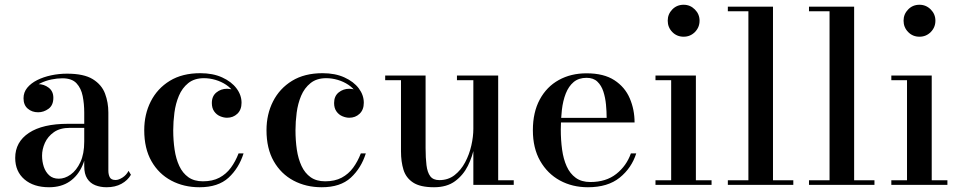

<svg xmlns="http://www.w3.org/2000/svg" viewBox="-20 -778 4042 808"><path d="M428.5 10Q402.5 10 381 1.5Q359.5 -7 347 -26.5Q334.5 -46 334.5 -78V-304.5Q334.5 -340.5 328 -373.5Q321.5 -406.5 302 -427.5Q282.5 -448.5 242.5 -448.5Q220.5 -448.5 196.2 -443.5Q172 -438.5 151 -428.2Q130 -418 116.8 -402.2Q103.5 -386.5 103.5 -364.5H80Q80 -391.5 98.8 -407.8Q117.5 -424 140.5 -424Q165 -424 184.8 -409Q204.5 -394 204.5 -366.5Q204.5 -335 184.2 -320.2Q164 -305.5 140.5 -305.5Q114.5 -305.5 96.8 -320.8Q79 -336 79 -364.5Q79 -389.5 94.5 -408.5Q110 -427.5 136.2 -440.8Q162.5 -454 195.2 -461Q228 -468 262 -468Q333 -468 370.5 -444.8Q408 -421.5 422 -384.2Q436 -347 436 -304.5V-60Q436 -43.5 442 -32Q448 -20.5 466.5 -20.5Q479.5 -20.5 495.8 -31Q512 -41.5 521 -59L531 -42.5Q517.5 -19 491.2 -4.5Q465 10 428.5 10ZM186.5 10Q121.5 10 82.8 -23.2Q44 -56.5 44 -113.5Q44 -180.5 101.8 -218.8Q159.5 -257 266 -257H381V-240H275Q232.5 -240 206.8 -221.8Q181 -203.5 169 -176.8Q157 -150 157 -123Q157 -98.5 164.2 -76.5Q171.5 -54.5 187 -40.2Q202.5 -26 227.5 -26Q253 -26 277.5 -43.5Q302 -61 318.2 -95.5Q334.5 -130 334.5 -182.5H346Q346 -125.5 327.2 -82Q308.5 -38.5 273 -14.2Q237.5 10 186.5 10Z M819.5 10Q753.5 10 700.8 -18Q648 -46 617.5 -99.5Q587 -153 587 -230Q587 -297 614.5 -351.2Q642 -405.5 694.5 -437.8Q747 -470 823 -470Q876 -470 915 -452.2Q954 -434.5 975.2 -406.2Q996.5 -378 996.5 -345.5Q996.5 -316 978.8 -299.2Q961 -282.5 935.5 -282.5Q921.5 -282.5 906.5 -288.8Q891.5 -295 881.5 -309Q871.5 -323 871.5 -344.5Q871.5 -373.5 890.8 -389Q910 -404.5 935.5 -404.5Q959.5 -404.5 977.5 -389.5Q995.5 -374.5 995.5 -345.5H976.5Q976.5 -369 964.2 -388.2Q952 -407.5 931.8 -421Q911.5 -434.5 887 -441.8Q862.5 -449 838.5 -449Q798 -449 772.2 -428.2Q746.5 -407.5 732.8 -374.8Q719 -342 714 -303.8Q709 -265.5 709 -230Q709 -187 714.8 -148.2Q720.5 -109.5 734.5 -79.5Q748.5 -49.5 772.8 -32.2Q797 -15 834 -15Q874.5 -15 903.2 -30.2Q932 -45.5 951.5 -72Q971 -98.5 984 -132.5H1005Q985.5 -70.5 941.8 -30.2Q898 10 819.5 10Z M1334 10Q1268 10 1215.2 -18Q1162.5 -46 1132 -99.5Q1101.5 -153 1101.5 -230Q1101.5 -297 1129 -351.2Q1156.5 -405.5 1209 -437.8Q1261.5 -470 1337.5 -470Q1390.5 -470 1429.5 -452.2Q1468.5 -434.5 1489.8 -406.2Q1511 -378 1511 -345.5Q1511 -316 1493.2 -299.2Q1475.5 -282.5 1450 -282.5Q1436 -282.5 1421 -288.8Q1406 -295 1396 -309Q1386 -323 1386 -344.5Q1386 -373.5 1405.2 -389Q1424.5 -404.5 1450 -404.5Q1474 -404.5 1492 -389.5Q1510 -374.5 1510 -345.5H1491Q1491 -369 1478.8 -388.2Q1466.5 -407.5 1446.2 -421Q1426 -434.5 1401.5 -441.8Q1377 -449 1353 -449Q1312.5 -449 1286.8 -428.2Q1261 -407.5 1247.2 -374.8Q1233.5 -342 1228.5 -303.8Q1223.5 -265.5 1223.5 -230Q1223.5 -187 1229.2 -148.2Q1235 -109.5 1249 -79.5Q1263 -49.5 1287.2 -32.2Q1311.5 -15 1348.5 -15Q1389 -15 1417.8 -30.2Q1446.5 -45.5 1466 -72Q1485.5 -98.5 1498.5 -132.5H1519.5Q1500 -70.5 1456.2 -30.2Q1412.5 10 1334 10Z M1806.5 10Q1748.5 10 1718.5 -9.8Q1688.5 -29.5 1678 -63.5Q1667.5 -97.5 1667.5 -141V-440.5H1601V-460H1771V-155Q1771 -113 1774.8 -82.8Q1778.5 -52.5 1790.8 -36.2Q1803 -20 1829 -20Q1866 -20 1893 -41Q1920 -62 1937.5 -95Q1955 -128 1963.5 -165.5Q1972 -203 1972 -236L1984 -238Q1984 -204 1976.2 -161.8Q1968.5 -119.5 1949 -80.2Q1929.5 -41 1895 -15.5Q1860.5 10 1806.5 10ZM1972 0V-440.5H1903V-460H2076.5V-19.5H2142V0Z M2454 10Q2388.5 10 2336.2 -18.5Q2284 -47 2253.2 -100.8Q2222.5 -154.5 2222.5 -230Q2222.5 -305.5 2251.5 -359.2Q2280.5 -413 2331.5 -441.2Q2382.5 -469.5 2448.5 -469.5Q2521 -469.5 2565.5 -440.5Q2610 -411.5 2630.2 -364.2Q2650.5 -317 2650.5 -262.5H2290V-282H2533Q2533 -308.5 2530.2 -337.8Q2527.5 -367 2519.2 -392.5Q2511 -418 2494.2 -434.2Q2477.5 -450.5 2448.5 -450.5Q2415.5 -450.5 2394.2 -432.8Q2373 -415 2361 -384.5Q2349 -354 2344.5 -315Q2340 -276 2340 -233Q2340 -188.5 2345.5 -148.5Q2351 -108.5 2364.8 -78Q2378.5 -47.5 2402.8 -29.8Q2427 -12 2464.5 -12Q2530.5 -12 2573.5 -46Q2616.5 -80 2635 -132.5H2657.5Q2638 -71 2588 -30.5Q2538 10 2454 10Z M2857 -623.5Q2828.5 -623.5 2809.2 -643.2Q2790 -663 2790 -691Q2790 -718.5 2809.2 -738.2Q2828.5 -758 2857 -758Q2884.5 -758 2904.2 -738.2Q2924 -718.5 2924 -691Q2924 -663 2904.5 -643.2Q2885 -623.5 2857 -623.5ZM2908.5 -460V-19.5H2974.5V0H2738.5V-19.5H2804.5V-440.5H2738.5V-460Z M3233 -750V-19.5H3318.5V0H3043V-19.5H3129.5V-730.5H3043V-750Z M3574.5 -750V-19.5H3660V0H3384.5V-19.5H3471V-730.5H3384.5V-750Z M3849.5 -623.5Q3821 -623.5 3801.8 -643.2Q3782.5 -663 3782.5 -691Q3782.5 -718.5 3801.8 -738.2Q3821 -758 3849.5 -758Q3877 -758 3896.8 -738.2Q3916.5 -718.5 3916.5 -691Q3916.5 -663 3897 -643.2Q3877.5 -623.5 3849.5 -623.5ZM3901 -460V-19.5H3967V0H3731V-19.5H3797V-440.5H3731V-460Z"/></svg>

Font: Bodoni Moda 11pt Medium
Style: Regular
Weight: 500
Designer: Owen Earl
Foundry: indestructible type
Version: Version 2.004